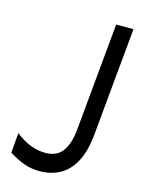

<svg xmlns="http://www.w3.org/2000/svg" viewBox="-101 -690 566 761"><g transform="rotate(15 182.0 -309.0)"><path d="M10 -31 17 -113Q47 -89 77.8 -77Q108.5 -65 139 -65Q186.5 -65 209.2 -95.5Q232 -126 238 -182L280 -629H351L309 -182Q302 -113.5 278.8 -71Q255.5 -28.5 219.2 -8.8Q183 11 137 11Q99.5 11 69 -1Q38.5 -13 10 -31Z"/></g></svg>

Font: Karla
Style: Italic
Weight: 400
Italic angle: -8°
Designer: Jonathan Pinhorn
Version: Version 2.004;gftools[0.9.33]